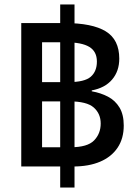

<svg xmlns="http://www.w3.org/2000/svg" viewBox="-20 -780 623 858"><path d="M75 -36V-677H269Q392 -677 452.5 -640Q513 -603 513 -518Q513 -462 481 -424.5Q449 -387 390 -376V-372Q430 -365 462.5 -348Q495 -331 514 -299.5Q533 -268 533 -219Q533 -161 505.5 -120Q478 -79 427.5 -57.5Q377 -36 307 -36ZM168 -122H296Q371 -122 400.5 -152.5Q430 -183 430 -228Q430 -272 399 -299.5Q368 -327 290 -327H168ZM168 -413H286Q358 -413 385.5 -437Q413 -461 413 -505Q413 -550 379 -570.5Q345 -591 274 -591H168ZM249 58V-760H313V58Z"/></svg>

Font: Noto Sans Thai Medium
Style: Regular
Weight: 500
Designer: Monotype Design Team
Foundry: Monotype Imaging Inc.
Version: Version 2.001